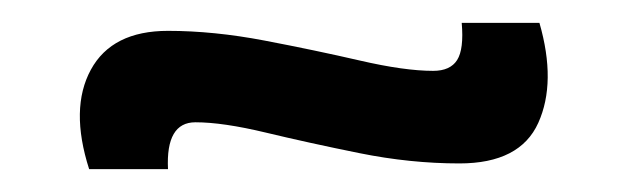

<svg xmlns="http://www.w3.org/2000/svg" viewBox="-20 -389 550 168"><path d="M382 -246Q339 -246 294.5 -255Q250 -264 212.5 -273Q175 -282 151 -282Q125 -282 127 -241H58Q41 -294 59.5 -328Q78 -362 127 -362Q167 -362 211.5 -353.5Q256 -345 295 -336Q334 -327 359 -327Q374 -327 380 -336.5Q386 -346 384 -369H452Q467 -317 451 -281.5Q435 -246 382 -246Z"/></svg>

Font: Bricolage Grotesque 10pt
Style: Regular
Weight: 400
Designer: Mathieu Triay
Foundry: Atelier Triay
Version: Version 1.000; ttfautohint (v1.8.4.7-5d5b);gftools[0.9.32]